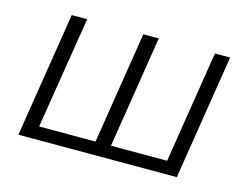

<svg xmlns="http://www.w3.org/2000/svg" viewBox="-74 -603 932 720"><g transform="rotate(15 392.0 -242.5)"><path d="M46 0 123 -485H183L113 -50H332L401 -485H461L392 -50H610L679 -485H738L661 0Z"/></g></svg>

Font: Nunito Sans 12pt Light
Style: Italic
Weight: 300
Italic angle: -9°
Designer: Vernon Adams
Foundry: Vernon Adams
Version: Version 3.101;gftools[0.9.27]